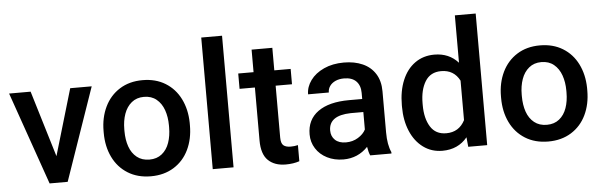

<svg xmlns="http://www.w3.org/2000/svg" viewBox="-48 -915 3419 1090"><g transform="rotate(-5 1661.0 -370.0)"><path d="M481.9 -528.3 298.8 0H195.8L11.2 -528.3H133.8L248 -150.9L359.4 -528.3Z M526.9 -269Q526.9 -345.7 556.4 -407Q585.9 -468.3 641.4 -503.2Q696.8 -538.1 772 -538.1Q846.7 -538.1 901.9 -504.2Q957 -470.2 986.8 -410.4Q1016.6 -350.6 1018.1 -275.4V-258.8Q1018.1 -181.6 988.8 -120.6Q959.5 -59.6 903.8 -24.9Q848.1 9.8 772.9 9.8Q697.3 9.8 641.6 -24.9Q585.9 -59.6 556.4 -120.6Q526.9 -181.6 526.9 -258.8ZM645 -258.8Q645 -209.5 658.7 -170.4Q672.4 -131.3 701.2 -108.4Q730 -85.4 772.9 -85.4Q814.9 -85.4 843.5 -108.4Q872.1 -131.3 885.7 -170.4Q899.4 -209.5 899.4 -258.8V-269Q899.4 -317.4 885.5 -356.7Q871.6 -396 843 -419.4Q814.5 -442.9 772 -442.9Q730 -442.9 701.4 -419.4Q672.9 -396 658.9 -356.7Q645 -317.4 645 -269Z M1244.1 -750V0H1125.5V-750Z M1619.1 -2Q1585 9.8 1541 9.8Q1477.5 9.8 1440.9 -25.6Q1404.3 -61 1404.3 -138.7V-440.9H1316.9V-528.3H1404.3V-656.7H1522.5V-528.3H1615.7V-440.9H1522.5V-145.5Q1522.5 -112.3 1536.4 -100.6Q1550.3 -88.9 1577.6 -88.9Q1599.1 -88.9 1619.1 -93.8Z M2022.9 0Q2014.6 -17.6 2009.3 -49.8Q1952.6 9.8 1870.1 9.8Q1818.4 9.8 1777.3 -11Q1736.3 -31.7 1713.4 -67.9Q1690.4 -104 1690.4 -148.4Q1690.4 -232.4 1753.2 -277.6Q1815.9 -322.8 1930.7 -322.8H2005.4V-357.4Q2005.4 -399.9 1981.7 -424.1Q1958 -448.2 1912.6 -448.2Q1884.8 -448.2 1863.8 -438.7Q1842.8 -429.2 1831.3 -412.8Q1819.8 -396.5 1819.8 -376H1701.7Q1701.7 -418 1728.8 -455.3Q1755.9 -492.7 1805.4 -515.4Q1855 -538.1 1919.4 -538.1Q1980 -538.1 2026.1 -517.6Q2072.3 -497.1 2098.1 -456.3Q2124 -415.5 2124 -356.4V-122.1Q2124 -51.3 2144 -8.3V0ZM2005.4 -148.9V-248.5H1933.1Q1808.6 -245.6 1808.6 -160.2Q1808.6 -127 1830.6 -106.2Q1852.5 -85.4 1892.6 -85.4Q1931.2 -85.4 1961.7 -104.2Q1992.2 -123 2005.4 -148.9Z M2581.5 0 2576.2 -54.7Q2523.4 9.8 2434.1 9.8Q2372.1 9.8 2325 -24.9Q2277.8 -59.6 2252.2 -120.6Q2226.6 -181.6 2226.6 -258.3V-268.6Q2226.6 -348.6 2252 -409.7Q2277.3 -470.7 2324.5 -504.4Q2371.6 -538.1 2435.1 -538.1Q2518.6 -538.1 2570.8 -480V-750H2689.5V0ZM2344.7 -258.3Q2344.7 -182.1 2374.3 -134.8Q2403.8 -87.4 2464.4 -87.4Q2537.1 -87.4 2570.8 -152.8V-377.9Q2538.1 -441.4 2465.3 -441.4Q2404.3 -441.4 2374.5 -393.3Q2344.7 -345.2 2344.7 -268.6Z M2791.5 -269Q2791.5 -345.7 2821 -407Q2850.6 -468.3 2906 -503.2Q2961.4 -538.1 3036.6 -538.1Q3111.3 -538.1 3166.5 -504.2Q3221.7 -470.2 3251.5 -410.4Q3281.2 -350.6 3282.7 -275.4V-258.8Q3282.7 -181.6 3253.4 -120.6Q3224.1 -59.6 3168.5 -24.9Q3112.8 9.8 3037.6 9.8Q2961.9 9.8 2906.2 -24.9Q2850.6 -59.6 2821 -120.6Q2791.5 -181.6 2791.5 -258.8ZM2909.7 -258.8Q2909.7 -209.5 2923.3 -170.4Q2937 -131.3 2965.8 -108.4Q2994.6 -85.4 3037.6 -85.4Q3079.6 -85.4 3108.2 -108.4Q3136.7 -131.3 3150.4 -170.4Q3164.1 -209.5 3164.1 -258.8V-269Q3164.1 -317.4 3150.1 -356.7Q3136.2 -396 3107.7 -419.4Q3079.1 -442.9 3036.6 -442.9Q2994.6 -442.9 2966.1 -419.4Q2937.5 -396 2923.6 -356.7Q2909.7 -317.4 2909.7 -269Z"/></g></svg>

Font: Mardoto Medium
Style: Regular
Weight: 500
Designer: Christian Robertson, Vahan Hovhannisyan
Foundry: Google
Version: Version 1.000